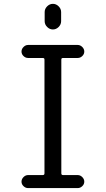

<svg xmlns="http://www.w3.org/2000/svg" viewBox="-20 -960 540 980"><path d="M198.2 -66.4Q207 -66.4 207 -75.2V-656.2Q207 -664.1 198.2 -664.1H123Q110.4 -664.1 100.1 -673.8Q89.8 -683.6 89.8 -696.8Q89.8 -710 100.1 -720.2Q110.4 -730.5 123 -730.5H377Q389.6 -730.5 399.9 -720.2Q410.2 -710 410.2 -696.8Q410.2 -683.6 399.9 -673.8Q389.6 -664.1 377 -664.1H301.8Q293 -664.1 293 -656.2V-75.2Q293 -66.4 301.8 -66.4H377Q389.6 -66.4 399.9 -56.2Q410.2 -45.9 410.2 -32.7Q410.2 -19.5 399.9 -9.8Q389.6 0 377 0H123Q110.4 0 100.1 -9.8Q89.8 -19.5 89.8 -32.7Q89.8 -45.9 100.1 -56.2Q110.4 -66.4 123 -66.4ZM208 -898.4Q208 -915 220.7 -927.7Q233.4 -940.4 250 -940.4Q266.6 -940.4 279.3 -927.7Q292 -915 292 -898.4V-851.6Q292 -835 279.3 -822.3Q266.6 -809.6 250 -809.6Q233.4 -809.6 220.7 -822.3Q208 -835 208 -851.6Z"/></svg>

Font: Rounded Mgen+ 1mn regular
Style: Regular
Weight: 400
Designer: [Source Han Sans]
Ryoko NISHIZUKA  (kana & ideographs); Paul D. Hunt (Latin, Greek & Cyrillic); Wenlong ZHANG  (bopomofo
Version: Version 1.059.20150602